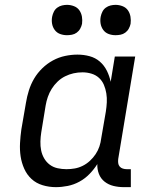

<svg xmlns="http://www.w3.org/2000/svg" viewBox="-20 -763 640 791"><path d="M210 8Q210 8 210 8Q210 8 210 8Q182 8 155.5 0Q129 -8 110 -25.5Q91 -43 80 -67.5Q69 -92 65 -118.5Q61 -145 62.5 -173.5Q64 -202 68 -230L87 -340Q91 -365 99 -390.5Q107 -416 120.5 -439Q134 -462 154 -481.5Q174 -501 198 -514Q222 -527 248 -532.5Q274 -538 299 -538Q325 -538 349 -531.5Q373 -525 391 -509.5Q409 -494 420 -472Q431 -450 436 -426L453 -530H537L467 -108Q466 -99 467 -91Q468 -83 473 -77Q478 -71 486 -68.5Q494 -66 502 -66H519V8H490Q468 8 447.5 3Q427 -2 411 -14.5Q395 -27 387.5 -46.5Q380 -66 381 -87Q367 -65 348.5 -46Q330 -27 307 -14.5Q284 -2 259 3Q234 8 210 8ZM254 -66Q271 -66 288 -69Q305 -72 321 -80Q337 -88 350.5 -100.5Q364 -113 374 -128Q384 -143 389.5 -159.5Q395 -176 397 -193L416 -303Q419 -322 420 -341Q421 -360 418 -378.5Q415 -397 408 -413.5Q401 -430 388 -442Q375 -454 357 -459.5Q339 -465 320 -465Q301 -465 283 -461Q265 -457 248 -448.5Q231 -440 217 -426.5Q203 -413 193 -397Q183 -381 177 -363.5Q171 -346 168 -328L150 -218Q147 -199 146.5 -180Q146 -161 149.5 -143.5Q153 -126 162 -110.5Q171 -95 185 -84.5Q199 -74 217 -70Q235 -66 254 -66ZM456 -618Q441 -618 427.5 -623Q414 -628 405.5 -639.5Q397 -651 394.5 -665.5Q392 -680 395 -695Q397 -705 402 -715Q407 -725 416 -731.5Q425 -738 435.5 -740.5Q446 -743 456 -743Q471 -743 485 -737.5Q499 -732 507 -720.5Q515 -709 517.5 -694.5Q520 -680 518 -665Q516 -655 510.5 -645Q505 -635 496 -628.5Q487 -622 476.5 -620Q466 -618 456 -618ZM256 -618Q241 -618 227.5 -623Q214 -628 205.5 -639.5Q197 -651 194.5 -665.5Q192 -680 195 -695Q197 -705 202 -715Q207 -725 216 -731.5Q225 -738 235.5 -740.5Q246 -743 256 -743Q271 -743 285 -737.5Q299 -732 307 -720.5Q315 -709 317.5 -694.5Q320 -680 318 -665Q316 -655 310.5 -645Q305 -635 296 -628.5Q287 -622 276.5 -620Q266 -618 256 -618Z"/></svg>

Font: Iosevka Curly Slab Extended
Style: Italic
Weight: 400
Width: 7
Italic angle: -9°
Monospace: yes
Designer: Belleve Invis
Foundry: Belleve Invis
Version: Version 11.1.0; ttfautohint (v1.8.3)